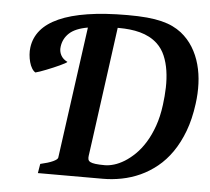

<svg xmlns="http://www.w3.org/2000/svg" viewBox="-48 -681 799 732"><g transform="rotate(5 351.5 -315.0)"><path d="M52.7 -475.1Q57.6 -512.2 81.5 -541Q105.5 -569.8 149.7 -589.6Q193.8 -609.4 258.8 -619.6Q323.7 -629.9 411.1 -629.9Q453.6 -629.9 485.6 -627Q517.6 -624 542 -617.9Q566.4 -611.8 584.7 -603Q603 -594.2 618.2 -582.5Q646 -560.5 664.3 -530.8Q682.6 -501 692.1 -466.1Q701.7 -431.2 703.1 -392.8Q704.6 -354.5 699.2 -315.4Q691.4 -256.3 674.1 -210.2Q656.7 -164.1 632.3 -128.9Q607.9 -93.8 577.6 -69.3Q547.4 -44.9 513.7 -29.5Q480 -14.2 443.8 -7.1Q407.7 0 372.1 0H123L128.9 -35.6Q159.7 -42.5 177 -50.5Q194.3 -58.6 195.3 -65.4L264.6 -569.3Q216.8 -561 194.1 -539.8Q171.4 -518.6 167.5 -487.8Q165 -470.2 172.9 -455.3Q180.7 -440.4 198.2 -432.1Q197.3 -430.2 189.7 -426Q182.1 -421.9 171.1 -416.7Q160.2 -411.6 147 -406Q133.8 -400.4 120.8 -395.3Q107.9 -390.1 97.2 -386.5Q86.4 -382.8 80.1 -381.3Q72.8 -385.3 66.7 -395.3Q60.5 -405.3 56.9 -418.7Q53.2 -432.1 52 -447Q50.8 -461.9 52.7 -475.1ZM377.9 -578.1Q364.7 -481.4 355 -409.2Q345.2 -336.9 337.9 -284.2Q330.6 -231.4 325.9 -196Q321.3 -160.6 318.1 -138.7Q314.9 -116.7 313.5 -105.5Q312 -94.2 311.3 -89.6Q310.5 -85 310.5 -84.5Q309.1 -75.2 310.5 -69.1Q312 -63 318.6 -59.3Q325.2 -55.7 338.6 -54Q352.1 -52.2 375 -52.2Q390.6 -52.2 409.7 -57.9Q428.7 -63.5 449 -75.9Q469.2 -88.4 489.3 -107.9Q509.3 -127.4 526.4 -155Q543.5 -182.6 556.4 -218.8Q569.3 -254.9 575.2 -300.8Q579.6 -334 580.6 -367.4Q581.5 -400.9 576.9 -431.6Q572.3 -462.4 561.3 -488.3Q550.3 -514.2 530.8 -532.7Q516.6 -545.9 499.8 -554.7Q482.9 -563.5 463.9 -568.6Q444.8 -573.7 424.6 -575.9Q404.3 -578.1 383.3 -578.1Z"/></g></svg>

Font: Gentium Basic
Style: Bold Italic
Weight: 700
Italic angle: -8°
Designer: J. Victor Gaultney and Annie Olsen
Foundry: SIL International
Version: Version 1.102; 2013; Maintenance release